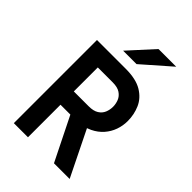

<svg xmlns="http://www.w3.org/2000/svg" viewBox="-264 -1032 1143 1143"><g transform="rotate(45 308.0 -460.5)"><path d="M76 0V-700H318Q404.5 -700 454.5 -670Q504.5 -640 525.8 -591.5Q547 -543 547 -488Q547 -449 534 -412.2Q521 -375.5 495 -345.8Q469 -316 429.8 -297Q390.5 -278 338 -274H195V0ZM414 0 271 -288 398 -301 546 0ZM195 -386H320Q360 -386 383 -400.5Q406 -415 415.5 -438Q425 -461 425 -487Q425 -510.5 416 -533.8Q407 -557 384.2 -572.5Q361.5 -588 320 -588H195ZM231 -765 373 -921H522L344 -765Z"/></g></svg>

Font: Overpass Mono
Style: Bold
Weight: 700
Monospace: yes
Designer: Delve Withrington, Dave Bailey
Foundry: Delve Fonts LLC
Version: Version 4.000